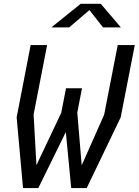

<svg xmlns="http://www.w3.org/2000/svg" viewBox="-20 -960 708 980"><path d="M97.5 0H175.5L316 -286L343.5 0H422.5L596 -361L668 -730H581L511.5 -374L397 -116.5L374.5 -385.5L398.5 -509.5H317L292.5 -384L166 -117L151.5 -375.5L220.5 -730H136.5L65 -361ZM242 -820H333L436.5 -908.5L506 -820H597L494.5 -940.5H391.5Z"/></svg>

Font: Monaspace Krypton
Style: Italic
Weight: 400
Italic angle: -11°
Designer: Riley Cran & the Lettermatic Team
Foundry: Lettermatic
Version: Version 1.101 (Monaspace Krypton)